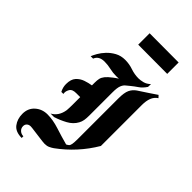

<svg xmlns="http://www.w3.org/2000/svg" viewBox="-275 -902 1061 1061"><g transform="rotate(45 256.0 -371.5)"><path d="M447.5 -735.8 220 -736.7V-825.8L447.5 -825ZM146.7 -125Q188.3 -147.5 196.7 -201.7Q197.5 -212.5 197.9 -223.3Q198.3 -234.2 198.3 -245V-305H167.5Q137.5 -305 128.3 -290Q119.2 -275 119.2 -261.7Q119.2 -256.7 120 -251.7H104.2Q91.7 -275 91.7 -300.8Q91.7 -338.3 109.2 -357.5Q126.7 -376.7 151.2 -385Q175.8 -393.3 198.3 -396.7V-418.3Q198.3 -436.7 201.2 -450Q204.2 -463.3 215 -477.1Q225.8 -490.8 250 -509.2Q262.5 -519.2 277.5 -528.3Q267.5 -527.5 257.5 -527.5Q230.8 -527.5 205.8 -533.3Q180.8 -539.2 155 -539.2Q110.8 -539.2 98.3 -505.8H79.2Q84.2 -518.3 95.4 -538.3Q106.7 -558.3 125.4 -578.3Q144.2 -598.3 170 -612.5Q195.8 -626.7 229.2 -626.7Q260.8 -626.7 291.2 -616.2Q321.7 -605.8 352.5 -605.8Q367.5 -605.8 387.1 -610.8Q406.7 -615.8 424.2 -632.5L423.3 -610Q406.7 -585 387.5 -572.1Q368.3 -559.2 350 -544.2Q339.2 -535 329.2 -527.1Q319.2 -519.2 312.5 -502.5Q305.8 -485.8 305.8 -449.2V-331.7V-267.5Q305.8 -247.5 303.3 -232.1Q300.8 -216.7 293.3 -203.3Q276.7 -172.5 242.9 -154.2Q209.2 -135.8 174.2 -125ZM129.2 83.3Q80.8 83.3 59.2 55Q37.5 26.7 37.5 -14.2Q37.5 -57.5 67.1 -83.8Q96.7 -110 138.3 -110Q180.8 -110 230 -94.2Q279.2 -78.3 328.3 -65Q336.7 -69.2 342.1 -73.8Q347.5 -78.3 350 -91.2Q352.5 -104.2 352.5 -133.3V-449.2Q352.5 -494.2 362.9 -516.2Q373.3 -538.3 394.2 -552.5Q415 -566.7 447.5 -587.5L495.8 -620L508.3 -606.7Q487.5 -593.3 478.8 -570.4Q470 -547.5 470 -515.8V-195Q402.5 -80.8 295 -2.5Q284.2 5 271.7 10.8Q259.2 16.7 241.7 16.7Q232.5 16.7 224.2 15.4Q215.8 14.2 207.5 13.3L130.8 3.3Q123.3 2.5 119.2 2.5Q105.8 2.5 97.1 10.4Q88.3 18.3 88.3 31.7Q88.3 48.3 100.4 59.2Q112.5 70 129.2 70Z"/></g></svg>

Font: Manufacturing Consent
Style: Regular
Weight: 400
Version: Version 3.000; ttfautohint (v1.8.4.7-5d5b)